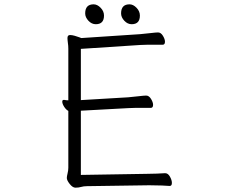

<svg xmlns="http://www.w3.org/2000/svg" viewBox="-20 -860 1040 888"><path d="M589 -748Q570 -748 555 -764Q540 -780 540 -798Q540 -840 579 -840Q596 -840 611.5 -824Q627 -808 627 -788Q627 -748 589 -748ZM423 -748Q404 -748 389 -764Q374 -780 374 -798Q374 -840 413 -840Q430 -840 445.5 -824Q461 -808 461 -788Q461 -748 423 -748ZM764 0Q756 -1 729.5 -2Q703 -3 677 -3H661L383 1Q367 1 355.5 4.5Q344 8 329 8Q316 8 302.5 -9Q289 -26 289 -37Q289 -44 292.5 -58Q296 -72 296 -84V-347Q285 -353 276.5 -366.5Q268 -380 268 -390Q268 -398 275 -398H277Q282 -397 286.5 -396.5Q291 -396 296 -396V-604Q296 -620 296 -634.5Q296 -649 294 -661Q293 -669 292.5 -674.5Q292 -680 292 -684Q292 -698 304 -698Q313 -698 325.5 -694.5Q338 -691 347 -687.5Q356 -684 356 -684L628 -702Q651 -704 676.5 -707Q702 -710 711 -710Q724 -710 733.5 -694.5Q743 -679 743 -667Q743 -653 732 -653H690Q675 -653 659 -653Q643 -653 629 -652L354 -634V-397L573 -410Q596 -412 621.5 -415Q647 -418 656 -418Q669 -418 678.5 -402.5Q688 -387 688 -375Q688 -361 677 -361H635Q620 -361 604 -361Q588 -361 574 -360L354 -348V-51L660 -56Q682 -56 705 -57Q728 -58 743 -59H744Q757 -59 766 -43Q775 -27 775 -14Q775 0 765 0Z"/></svg>

Font: Moon Stars Kai T HW Light
Style: Regular
Weight: 300
Designer: GuiWonder
Version: Version 1.101